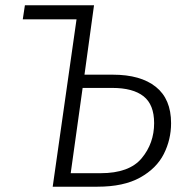

<svg xmlns="http://www.w3.org/2000/svg" viewBox="-20 -705 705 725"><path d="M626 -240Q626 -178 598.5 -123.5Q571 -69 509 -34.5Q447 0 348 0H179L269 -632H66L74 -685H335L299 -423H406Q511 -423 568.5 -377Q626 -331 626 -240ZM562 -240Q562 -310 522 -341.5Q482 -373 404 -373H292L247 -51H360Q468 -51 515 -107.5Q562 -164 562 -240Z"/></svg>

Font: Fira Sans Light
Style: Italic
Weight: 300
Italic angle: -8°
Designer: bBox Type GmbH & Carrois Corporate GbR & Edenspiekermann AG
Foundry: bBox Type GmbH & Carrois Corporate GbR & Edenspiekermann AG
Version: Version 4.301